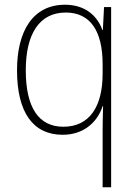

<svg xmlns="http://www.w3.org/2000/svg" viewBox="-20 -559 573 812"><path d="M414 -8V233H450V-529H420L415 -432H413C392 -492 340 -539 255 -539C118 -539 52 -426 52 -262C52 -83 120 11 245 11C332 11 391 -40 414 -110H416C415 -79 414 -34 414 -8ZM248 -23C145 -23 89 -102 89 -262C89 -416 147 -506 258 -506C362 -506 414 -428 414 -287V-247C414 -109 359 -23 248 -23Z"/></svg>

Font: Noto Sans Bengali SemiCondensed ExtraLight
Style: Regular
Weight: 200
Width: 4
Designer: Joana Ranito - Universal Thirst; Jelle Bosma - Monotype Design Team
Foundry: Universal Thirst ehf.
Version: Version 3.000